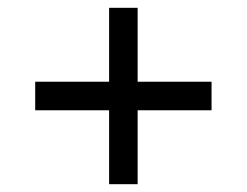

<svg xmlns="http://www.w3.org/2000/svg" viewBox="-20 -568 632 491"><path d="M259 -286H70V-359H259V-548H332V-359H521V-286H332V-97H259Z"/></svg>

Font: ukannada25
Style: Book
Weight: 400
Designer: Jelle Bosma - Monotype Design Team
Foundry: Monotype Imaging Inc.
Version: Version 2.003